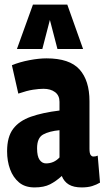

<svg xmlns="http://www.w3.org/2000/svg" viewBox="-20 -809 457 839"><path d="M11 -148Q11 -211 37.5 -246Q64 -281 115 -299Q166 -317 240 -326V-364Q240 -392 220.5 -406.5Q201 -421 170 -421Q151 -421 124.5 -417Q98 -413 60 -400L32 -524Q66 -538 108 -546Q150 -554 183 -554Q284 -554 327.5 -505.5Q371 -457 371 -367V-159Q371 -139 376 -132Q381 -125 388 -125Q399 -125 407 -129L417 -11Q402 -2 383 4Q364 10 337 10Q302 10 281 -2.5Q260 -15 250 -40Q225 -17 198.5 -3.5Q172 10 131 10Q89 10 63 -12Q37 -34 24 -69.5Q11 -105 11 -148ZM142 -161Q142 -126 153 -110.5Q164 -95 181 -95Q216 -95 240 -121V-240Q196 -236 169 -221.5Q142 -207 142 -161ZM54 -595 124 -789H274L343 -595H231L198 -722L165 -595Z"/></svg>

Font: Georama Condensed
Style: Bold
Weight: 700
Width: 3
Designer: Jean-Baptiste Levee
Foundry: Production Type
Version: Version 1.000